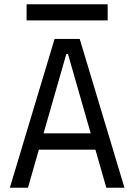

<svg xmlns="http://www.w3.org/2000/svg" viewBox="-20 -875 626 895"><path d="M25.9 0 234.4 -693.4H351.6L560.1 0H475.6L424.8 -177.2H161.1L110.4 0ZM183.1 -253.4H402.8L296.9 -623H289.1ZM104 -779.8V-855H481.9V-779.8Z"/></svg>

Font: Cascadia Code PL SemiLight
Style: Regular
Weight: 350
Monospace: yes
Designer: Aaron Bell
Foundry: Saja Typeworks
Version: Version 2404.023; ttfautohint (v1.8.4)